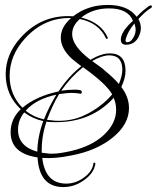

<svg xmlns="http://www.w3.org/2000/svg" viewBox="-20 -579 635 777"><path d="M236 178Q139 178 132 58Q23 42 23 -44Q23 -98 64 -137Q3 -194 3 -279Q3 -360 64 -427Q150 -522 276 -513Q335 -559 416 -559Q498 -559 533 -511Q547 -526 559.5 -536.5Q572 -547 582 -554Q595 -561 595 -552Q595 -549 590 -546Q577 -538 565 -527Q553 -516 540 -502Q550 -485 550 -464Q550 -450 542 -432Q526 -398 490 -398Q469 -398 469 -419Q469 -424 471 -432Q480 -461 518 -495Q498 -545 421 -545Q355 -545 309 -508Q389 -488 416 -427Q417 -424 414 -422Q410 -421 409 -423Q381 -486 303 -502Q272 -475 272 -441Q272 -393 346 -337Q390 -363 424 -363Q488 -363 488 -293Q488 -263 471 -227Q502 -186 502 -142Q502 -76 437 -23Q371 31 269 50Q202 64 151 60Q163 164 248 164Q286 164 319 140Q353 116 358 83Q358 79 362 79Q366 80 366 84Q360 122 320 150Q282 178 236 178ZM71 -143Q127 -190 217 -209Q257 -270 309 -311Q296 -321 286.5 -328.5Q277 -336 270 -342Q226 -383 226 -427Q226 -470 268 -506Q159 -509 81 -423Q19 -355 19 -272Q19 -195 71 -143ZM495 -408Q508 -408 518 -424Q529 -441 529 -459Q529 -469 524 -484Q510 -467 501.5 -451.5Q493 -436 489 -422Q489 -421 488.5 -419.5Q488 -418 488 -416Q488 -408 495 -408ZM461 -239Q475 -272 475 -297Q475 -355 422 -355Q393 -355 353 -332L389 -306Q396 -301 400.5 -296.5Q405 -292 408 -290Q442 -262 461 -239ZM217 -90Q270 -90 315 -109.5Q360 -129 399 -162Q418 -178 434 -197Q411 -239 316 -307Q265 -266 228 -212Q242 -214 254.5 -215Q267 -216 277 -216Q284 -216 290 -216Q296 -216 301 -215Q311 -214 311 -205Q311 -199 304 -200Q288 -203 270 -203Q258 -203 245.5 -201.5Q233 -200 219 -198Q204 -173 192 -147Q180 -121 170 -94L188 -92Q196 -91 203 -90.5Q210 -90 217 -90ZM158 -96Q168 -122 180.5 -146.5Q193 -171 208 -196Q125 -178 84 -131Q116 -105 158 -96ZM189 43Q207 43 226.5 40Q246 37 268 32Q353 12 401.5 -34Q450 -80 450 -135Q450 -160 440 -183Q433 -175 426 -168.5Q419 -162 411 -155Q322 -79 187 -85Q178 -85 168 -87Q147 -24 149 39Q159 40 169 41.5Q179 43 189 43ZM131 35Q132 -26 155 -89Q113 -98 78 -124Q53 -93 53 -54Q53 13 131 35Z"/></svg>

Font: Lovers Quarrel
Style: Regular
Weight: 400
Designer: Robert E. Leuschke
Foundry: Robert E. Leuschke
Version: Version 1.010; ttfautohint (v1.8.3)